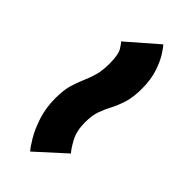

<svg xmlns="http://www.w3.org/2000/svg" viewBox="-9 -587 482 482"><g transform="rotate(-45 232.5 -345.5)"><path d="M326.5 -277.5Q359.5 -277.5 384 -285.8Q408.5 -294 424 -304Q439.5 -314 443.5 -318.5L374 -398.5Q371.5 -395.5 358.8 -387.5Q346 -379.5 314 -379.5Q288 -379.5 270.5 -384.8Q253 -390 237.8 -396.8Q222.5 -403.5 204 -409Q185.5 -414.5 156 -414.5Q122.5 -414.5 94 -405.2Q65.5 -396 45.8 -384.2Q26 -372.5 17 -364.5L86 -288.5Q93.5 -296 114.5 -307.5Q135.5 -319 166 -319Q191 -319 208.2 -312.8Q225.5 -306.5 241 -298.2Q256.5 -290 276.8 -283.8Q297 -277.5 326.5 -277.5Z"/></g></svg>

Font: Anybody SemiExpanded SemiBold
Style: Regular
Weight: 600
Width: 6
Designer: Tyler Finck
Foundry: Etcetera Type Company
Version: Version 1.113;gftools[0.9.25]